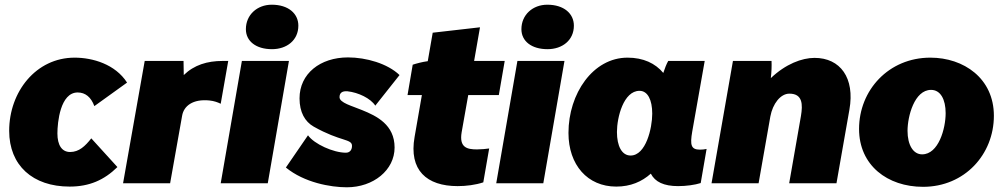

<svg xmlns="http://www.w3.org/2000/svg" viewBox="-20 -779 4264 816"><path d="M276 14C360 14 423 -14 479 -69L368 -191C342 -158 316 -133 278 -133C243 -133 224 -162 224 -212C224 -258 236 -386 310 -386C343 -386 367 -366 381 -328L520 -428C470 -506 374 -534 297 -534C133 -534 19 -389 19 -223C19 -76 119 14 276 14Z M503 0H703L754 -287C761 -329 800 -359 870 -352C890 -350 906 -344 918 -338L950 -520H926C861 -520 805 -503 761 -460L760 -520H595Z M918 0H1118L1208 -520H1008ZM1136 -570C1199 -570 1248 -608 1248 -670C1248 -721 1206 -759 1135 -759C1073 -759 1025 -716 1025 -655C1025 -604 1068 -570 1136 -570Z M1454 17C1567 17 1657 -56 1657 -152C1657 -249 1581 -286 1519 -311C1476 -329 1423 -342 1423 -366C1423 -384 1434 -393 1457 -391C1503 -386 1555 -361 1575 -330L1678 -460C1627 -509 1536 -535 1459 -535C1341 -535 1253 -466 1253 -361C1253 -302 1276 -262 1313 -241C1428 -176 1476 -190 1476 -159C1476 -141 1466 -130 1450 -130C1397 -130 1315 -167 1289 -204L1195 -67C1273 -3 1385 17 1454 17Z M1925 12C1961 12 2001 7 2034 -4L2059 -148C2046 -146 2025 -144 2007 -144C1965 -144 1931 -152 1942 -217L1970 -375H2100L2125 -520H1995L2020 -663L1819 -640L1798 -519C1775 -516 1749 -509 1734 -504L1712 -375H1773L1742 -197C1717 -56 1793 12 1925 12Z M2089 0H2289L2379 -520H2179ZM2307 -570C2370 -570 2419 -608 2419 -670C2419 -721 2377 -759 2306 -759C2244 -759 2196 -716 2196 -655C2196 -604 2239 -570 2307 -570Z M2862 12C2896 12 2933 7 2958 -1L2983 -146C2974 -144 2965 -143 2955 -143C2917 -143 2912 -162 2922 -220L2975 -520H2820C2813 -508 2805 -488 2799 -469C2765 -510 2714 -534 2647 -534C2500 -534 2396 -381 2396 -214C2396 -78 2477 14 2599 14C2660 14 2708 -7 2746 -41C2764 -6 2801 12 2862 12ZM2698 -393C2733 -393 2752 -354 2752 -296C2752 -234 2725 -118 2660 -118C2623 -118 2602 -158 2602 -218C2602 -280 2630 -393 2698 -393Z M3004 0H3204L3254 -284C3264 -338 3297 -381 3335 -381C3392 -381 3392 -334 3384 -286L3334 0H3535L3590 -313C3614 -448 3551 -533 3442 -533C3388 -533 3319 -507 3256 -447C3259 -473 3260 -498 3259 -520H3095Z M3903 15C4080 15 4204 -123 4204 -287C4204 -446 4076 -534 3934 -534C3757 -534 3631 -396 3631 -231C3631 -76 3752 15 3903 15ZM3899 -123C3861 -123 3837 -163 3837 -223C3837 -284 3866 -397 3937 -397C3977 -397 3999 -357 3999 -298C3999 -233 3969 -123 3899 -123Z"/></svg>

Font: Fixel Text 20240404 Black
Style: Italic
Weight: 900
Width: 4
Italic angle: -10°
Designer: AlfaBravo + MacPaw
Foundry: Kyrylo Tkachov, Marchela Mozhyna, Serhii Makarenko, Maria Weinstein, Zakhar Kryvoshyya
Version: Version 1.211;Glyphs 3.2 (3225)